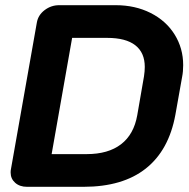

<svg xmlns="http://www.w3.org/2000/svg" viewBox="-20 -720 727 740"><path d="M21 -55Q21 -63 22 -67L122 -633Q127 -662 152 -681Q177 -700 208 -700H426Q501 -700 560.5 -670Q620 -640 653 -587Q686 -534 686 -469Q686 -444 682 -424L656 -278Q631 -141 542 -70.5Q453 0 302 0H84Q56 0 38.5 -15.5Q21 -31 21 -55ZM314 -126Q397 -126 446.5 -164Q496 -202 509 -276L535 -426Q538 -446 538 -462Q538 -517 501.5 -545.5Q465 -574 393 -574H258L179 -126Z"/></svg>

Font: K2D ExtraBold
Style: Italic
Weight: 800
Italic angle: -10°
Designer: Katatrad Aksorn Co.,Ltd.
Foundry: Cadson Demak Co.,Ltd.
Version: Version 1.000; ttfautohint (v1.6)